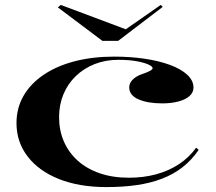

<svg xmlns="http://www.w3.org/2000/svg" viewBox="-20 -745 876 780"><path d="M412 15Q302 15 220 -17.5Q138 -50 92.5 -109Q47 -168 47 -245Q47 -306 75.5 -355.5Q104 -405 157 -441Q210 -477 283 -496Q356 -515 444 -515Q509 -515 567 -506.5Q625 -498 670 -481.5Q715 -465 740.5 -441.5Q766 -418 766 -389Q766 -369 749.5 -354.5Q733 -340 704 -332.5Q675 -325 640 -325Q580 -325 542.5 -341.5Q505 -358 505 -390Q505 -407 518.5 -421Q532 -435 557 -444Q600 -458 600 -468Q600 -475 582.5 -483Q565 -491 534 -496.5Q503 -502 461 -502Q408 -502 364 -484.5Q320 -467 287.5 -435.5Q255 -404 237.5 -361.5Q220 -319 220 -269Q220 -216 239 -171.5Q258 -127 294.5 -93.5Q331 -60 384 -41.5Q437 -23 504 -23Q563 -23 614.5 -37Q666 -51 707 -78Q748 -105 777 -145L787 -136Q759 -95 722 -66Q685 -37 638 -19Q591 -1 535 7Q479 15 412 15ZM633 -725 641 -717 460 -579H396L215 -715L227 -725L491 -626Z"/></svg>

Font: Kalnia SemiExpanded
Style: Regular
Weight: 400
Width: 6
Designer: Frida Medrano
Foundry: Frida Medrano
Version: Version 1.105